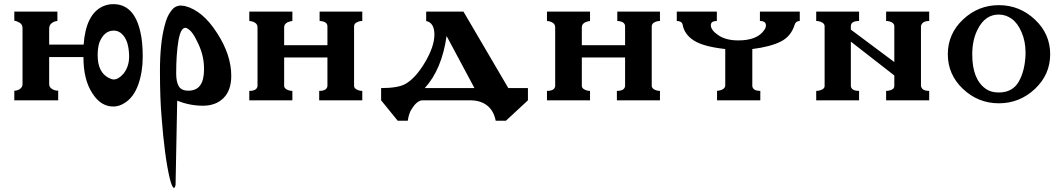

<svg xmlns="http://www.w3.org/2000/svg" viewBox="-20 -489 5182 936"><path d="M609.4 -219.7Q607.4 -285.2 581.1 -316.4Q561.5 -339.8 534.2 -339.8Q487.3 -339.8 463.9 -280.3Q456.1 -253.9 456.1 -219.7Q456.1 -136.7 509.8 -109.4Q524.4 -101.6 534.2 -101.6Q557.6 -101.6 582 -129.9Q609.4 -164.1 609.4 -212.9ZM49.8 -46.9Q65.4 -46.9 77.6 -55.7Q89.8 -64.5 89.8 -78.1V-352.5Q89.8 -370.1 74.7 -378.9Q59.6 -387.7 49.8 -387.7V-432.6H259.8V-386.7Q244.1 -385.7 231.9 -376Q219.7 -366.2 219.7 -350.6V-271.5H387.7Q398.4 -419.9 481.4 -458Q505.9 -468.8 532.2 -468.8Q633.8 -468.8 664.1 -334Q675.8 -286.1 675.8 -211.9Q675.8 -137.7 653.8 -76.2Q631.8 -14.6 587.9 12.7Q561.5 30.3 532.2 30.3Q470.7 30.3 429.7 -35.2Q386.7 -100.6 386.7 -210.9H219.7V-79.1Q219.7 -64.5 232.9 -55.7Q246.1 -46.9 263.7 -46.9V0H49.8Z M898.4 -46.9Q974.6 -46.9 974.6 -149.4V-159.2Q973.6 -226.6 938.5 -292Q925.8 -319.3 910.2 -336.9Q892.6 -353.5 883.8 -353.5Q860.4 -353.5 849.6 -289.1Q838.9 -224.6 838.9 -130.9Q838.9 -89.8 851.6 -68.4Q864.3 -46.9 898.4 -46.9ZM843.8 2 835.9 411.1V412.1Q833 426.8 828.1 426.8Q819.3 426.8 807.6 380.9Q782.2 274.4 767.6 80.1Q759.8 -7.8 759.8 -143.1Q759.8 -278.3 782.2 -362.3Q793.9 -410.2 813.5 -434.6Q832 -461.9 862.3 -461.9Q868.2 -461.9 879.9 -460Q967.8 -438.5 1038.1 -328.1Q1107.4 -221.7 1107.4 -119.1Q1107.4 -48.8 1069.8 -11.2Q1032.2 26.4 969.2 26.4Q906.2 26.4 843.8 2Z M1746.1 -386.7Q1731.4 -386.7 1718.8 -379.9Q1706.1 -373 1706.1 -360.4V-69.3Q1707 -58.6 1719.7 -52.2Q1732.4 -45.9 1746.1 -45.9V0H1536.1V-45.9Q1573.2 -45.9 1576.2 -69.3V-209H1365.2V-69.3Q1366.2 -58.6 1378.9 -52.2Q1391.6 -45.9 1405.3 -45.9V0H1195.3V-45.9Q1232.4 -45.9 1235.4 -69.3V-356.4Q1235.4 -370.1 1223.6 -377.9Q1211.9 -385.7 1195.3 -386.7V-432.6H1405.3V-386.7Q1397.5 -386.7 1380.9 -379.9Q1365.2 -371.1 1365.2 -356.4V-268.6H1576.2V-360.4Q1576.2 -384.8 1538.1 -386.7V-432.6H1746.1Z M2396.5 99.6Q2387.7 51.8 2355.5 25.9Q2323.2 0 2271.5 0H2037.1Q2010.7 3.9 1987.3 42Q1973.6 61.5 1967.8 99.6H1918.9L1837.9 0V-59.6Q1918.9 -59.6 1955.1 -79.1Q2005.9 -107.4 2051.8 -185.1Q2097.7 -262.7 2097.7 -320.3Q2097.7 -377.9 2057.6 -386.7V-432.6H2239.3L2458 -59.6H2553.7V0L2446.3 99.6ZM2050.8 -59.6H2293L2157.2 -313.5Q2133.8 -150.4 2050.8 -59.6Z M3197.3 -386.7Q3182.6 -386.7 3169.9 -379.9Q3157.2 -373 3157.2 -360.4V-69.3Q3158.2 -58.6 3170.9 -52.2Q3183.6 -45.9 3197.3 -45.9V0H2987.3V-45.9Q3024.4 -45.9 3027.3 -69.3V-209H2816.4V-69.3Q2817.4 -58.6 2830.1 -52.2Q2842.8 -45.9 2856.4 -45.9V0H2646.5V-45.9Q2683.6 -45.9 2686.5 -69.3V-356.4Q2686.5 -370.1 2674.8 -377.9Q2663.1 -385.7 2646.5 -386.7V-432.6H2856.4V-386.7Q2848.6 -386.7 2832 -379.9Q2816.4 -371.1 2816.4 -356.4V-268.6H3027.3V-360.4Q3027.3 -384.8 2989.3 -386.7V-432.6H3197.3Z M3647.5 -69.3Q3650.4 -45.9 3686.5 -45.9V0H3475.6V-45.9Q3511.7 -49.8 3515.6 -70.3V-250Q3408.2 -261.7 3361.8 -292Q3315.4 -322.3 3307.6 -370.1Q3302.7 -386.7 3279.3 -386.7V-432.6H3474.6V-386.7Q3445.3 -386.7 3445.3 -366.2Q3445.3 -341.8 3482.4 -316.9Q3519.5 -292 3579.1 -292Q3670.9 -292 3705.1 -341.8Q3713.9 -353.5 3713.9 -365.2Q3713.9 -386.7 3684.6 -386.7V-432.6H3878.9V-386.7Q3860.4 -386.7 3854.5 -370.1Q3836.9 -311.5 3785.6 -286.1Q3734.4 -260.7 3647.5 -250Z M4339.8 -361.3Q4339.8 -373 4327.6 -379.9Q4315.4 -386.7 4299.8 -386.7V-432.6H4509.8V-386.7Q4475.6 -386.7 4469.7 -362.3V-70.3Q4473.6 -45.9 4509.8 -45.9V0H4299.8V-45.9Q4314.5 -45.9 4327.1 -51.8Q4339.8 -57.6 4339.8 -70.3V-121.1L4127.9 -286.1V-69.3Q4130.9 -45.9 4168 -45.9V0H3959V-45.9Q3973.6 -45.9 3986.8 -52.2Q4000 -58.6 4000 -69.3V-361.3Q4000 -373 3986.8 -379.9Q3973.6 -386.7 3959 -386.7V-432.6H4168V-386.7Q4127.9 -386.7 4127.9 -361.3V-344.7L4339.8 -186.5Z M4979.5 -223.6V-233.4Q4979.5 -287.1 4960.4 -331.5Q4941.4 -376 4912.6 -397Q4883.8 -418 4848.6 -418Q4783.2 -418 4747.1 -347.7Q4719.7 -295.9 4719.7 -223.6Q4719.7 -101.6 4786.1 -55.7Q4810.5 -38.1 4848.6 -38.1Q4916 -38.1 4946.3 -90.8Q4976.6 -143.6 4979.5 -223.6ZM4849.6 14.6Q4749 14.6 4674.8 -55.2Q4600.6 -125 4600.6 -224.6Q4600.6 -324.2 4674.8 -394Q4749 -463.9 4849.6 -463.9Q4950.2 -463.9 5024.9 -394Q5099.6 -324.2 5099.6 -224.6Q5099.6 -125 5024.9 -55.2Q4950.2 14.6 4849.6 14.6Z"/></svg>

Font: Menaion Unicode
Style: Regular
Weight: 400
Designer: Aleksandr Andreev
Foundry: Ponomar Technologies, Inc.
Version: 2.0